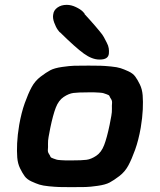

<svg xmlns="http://www.w3.org/2000/svg" viewBox="-20 -770 658 790"><path d="M389 -525Q359 -525 325 -549.5Q291 -574 227 -637Q226 -636 218 -647Q210 -658 203 -677Q196 -696 199 -711Q201 -728 216.5 -739Q232 -750 254 -750H255Q273 -750 292 -741Q311 -732 320.5 -722.5Q330 -713 328 -712Q332 -708 349 -689Q366 -670 371 -664Q376 -658 389.5 -642Q403 -626 407.5 -617Q412 -608 419 -595Q426 -582 427.5 -571Q429 -560 428 -550Q426 -525 391 -525ZM271 0Q241 0 224 -0.5Q207 -1 181.5 -3.5Q156 -6 142 -10.5Q128 -15 109.5 -23.5Q91 -32 81.5 -45Q72 -58 62.5 -77.5Q53 -97 51 -122Q49 -147 50.5 -180.5Q52 -214 59 -256Q68 -307 82 -346Q96 -385 110 -411Q124 -437 147 -454.5Q170 -472 187 -481Q204 -490 235.5 -494.5Q267 -499 285.5 -499.5Q304 -500 342 -500Q345 -500 347 -500Q377 -500 394 -499.5Q411 -499 436.5 -496.5Q462 -494 476 -489.5Q490 -485 508.5 -476.5Q527 -468 536.5 -455Q546 -442 555.5 -422.5Q565 -403 567 -378Q569 -353 567.5 -319.5Q566 -286 559 -244Q550 -193 536 -154Q522 -115 508 -89Q494 -63 471 -45.5Q448 -28 431 -19Q414 -10 382.5 -5.5Q351 -1 332.5 -0.5Q314 0 276 0Q273 0 271 0ZM275 -110Q317 -110 336 -112.5Q355 -115 376 -129Q397 -143 408.5 -173Q420 -203 431 -256Q435 -277 438 -293Q441 -309 440.5 -322.5Q440 -336 441 -345.5Q442 -355 437 -362.5Q432 -370 430.5 -374.5Q429 -379 419 -382Q409 -385 406 -386.5Q403 -388 388 -389Q373 -390 368 -390Q363 -390 343 -390Q301 -390 282 -387.5Q263 -385 242 -371Q221 -357 209.5 -327Q198 -297 187 -244Q183 -223 180 -207Q177 -191 177.5 -177.5Q178 -164 177 -154.5Q176 -145 181 -137.5Q186 -130 187.5 -125.5Q189 -121 199 -118Q209 -115 212 -113.5Q215 -112 230 -111Q245 -110 250 -110Q255 -110 275 -110Z"/></svg>

Font: Hermit
Style: Bold Italic
Weight: 700
Italic angle: -10°
Designer: Pablo Caro
Version: Version 2.000;PS 002.000;hotconv 1.0.88;makeotf.lib2.5.64775